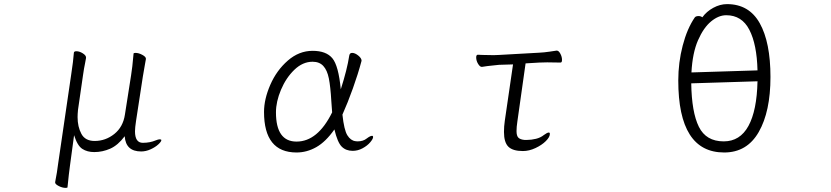

<svg xmlns="http://www.w3.org/2000/svg" viewBox="-20 -728 4040 933"><path d="M629 -467Q629 -471 638 -471Q654 -471 671.5 -461.5Q689 -452 689 -443V-441L684 -413Q674 -357 674 -355L641 -140Q636 -107 636 -90Q636 -34 674 -34Q709 -34 737 -46Q749 -51 756 -51Q764 -51 764 -47Q764 -40 749.5 -26.5Q735 -13 712 -2.5Q689 8 666 8Q591 8 586 -66Q553 -22 515.5 -5.5Q478 11 438 11Q404 11 380 -4.5Q356 -20 340 -71L320 77Q315 112 308 182Q308 185 299 185Q283 185 265.5 176Q248 167 248 159V157Q258 106 262 71L326 -366Q336 -431 339 -472Q340 -479 351 -479Q366 -479 382 -469Q398 -459 398 -449V-446L394 -424Q388 -396 383 -360L359 -194Q357 -173 357 -159Q357 -112 375.5 -77.5Q394 -43 440 -43Q493 -43 535.5 -77Q578 -111 587 -171L617 -362Q623 -397 629 -467Z M1421 13Q1263 13 1263 -184Q1263 -246 1293.5 -316Q1324 -386 1378.5 -433.5Q1433 -481 1499 -481Q1565 -481 1595 -445Q1625 -409 1636 -294Q1667 -391 1677 -457Q1679 -471 1691 -471Q1705 -471 1721 -458Q1737 -445 1737 -433L1736 -429Q1720 -369 1695 -299Q1670 -229 1644 -171Q1652 -96 1668 -70.5Q1684 -45 1707 -42L1717 -41Q1745 -41 1762 -55Q1779 -68 1788 -68Q1793 -68 1793 -62Q1793 -53 1779 -36.5Q1765 -20 1742 -7.5Q1719 5 1694 5Q1661 5 1640.5 -15.5Q1620 -36 1605 -99Q1563 -39 1517 -13Q1471 13 1421 13ZM1421 -40Q1524 -40 1594 -182Q1592 -201 1590 -237Q1586 -307 1578 -347Q1570 -387 1551 -407.5Q1532 -428 1499 -428Q1451 -428 1410.5 -389Q1370 -350 1345.5 -292Q1321 -234 1321 -182Q1321 -40 1421 -40Z M2623 -72Q2639 -84 2647 -84Q2652 -84 2652 -77Q2652 -62 2632.5 -42.5Q2613 -23 2582 -8.5Q2551 6 2521 6Q2472 6 2450.5 -15Q2429 -36 2429 -87Q2429 -114 2433 -141L2473 -415L2405 -413Q2403 -413 2349 -407Q2326 -403 2322 -403H2321Q2312 -403 2303 -418Q2294 -433 2294 -449Q2294 -462 2302 -462Q2315 -462 2325 -461L2379 -460L2405 -461L2601 -472Q2623 -473 2650.5 -477Q2678 -481 2684 -482H2686Q2695 -482 2703 -467Q2711 -452 2711 -437Q2711 -424 2704 -424L2639 -425Q2612 -425 2601 -424L2534 -420L2494 -137Q2490 -111 2490 -91Q2490 -68 2499 -59Q2508 -50 2529 -48H2540Q2562 -48 2584.5 -53.5Q2607 -59 2623 -72Z M3513 -708Q3620 -708 3672 -615Q3724 -522 3724 -354Q3724 -186 3667 -86.5Q3610 13 3499 13Q3276 13 3276 -337Q3276 -424 3297.5 -506.5Q3319 -589 3356 -643Q3361 -650 3375 -650Q3385 -650 3393 -644Q3413 -672 3446 -690Q3479 -708 3513 -708ZM3497 -41Q3576 -41 3617 -116Q3658 -191 3661 -333L3339 -323Q3341 -183 3376 -112Q3411 -41 3497 -41ZM3661 -386Q3658 -512 3621.5 -583Q3585 -654 3509 -654Q3472 -654 3435.5 -624Q3399 -594 3372 -532.5Q3345 -471 3340 -376Z"/></svg>

Font: JyunsaiKaai Light
Style: Regular
Weight: 300
Designer: Fontworks Inc.
Version: Version 0.030;April 7, 2024;FontCreator 14.0.0.2901 64-bit